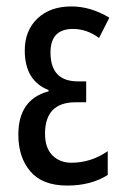

<svg xmlns="http://www.w3.org/2000/svg" viewBox="-20 -567 384 597"><path d="M248 -314H222Q137 -314 137 -404Q137 -477 207 -477Q250 -477 288 -449L320 -512Q262 -547 202 -547Q136 -547 96.5 -509.5Q57 -472 57 -410Q57 -316 131 -287V-283Q37 -258 37 -148Q37 -78 74.5 -34Q112 10 189 10Q263 10 315 -23V-97Q263 -61 202 -61Q166 -61 143 -84Q120 -107 120 -151Q120 -249 215 -249H248Z"/></svg>

Font: Noto Sans Display Condensed
Style: Regular
Weight: 400
Width: 3
Designer: Monotype Design Team
Foundry: Monotype Imaging Inc.
Version: Version 1.900